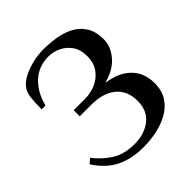

<svg xmlns="http://www.w3.org/2000/svg" viewBox="-191 -809 959 959"><g transform="rotate(-45 288.0 -330.0)"><path d="M276 20Q192 20 130.5 -10.5Q69 -41 24 -111L49 -132Q83 -87 132 -55Q181 -23 255 -23Q325 -23 371.5 -59.5Q418 -96 418 -165Q418 -237 371 -276Q324 -315 239 -315H159V-358H239Q279 -358 315 -373.5Q351 -389 374.5 -421Q398 -453 398 -500Q398 -548 376.5 -578Q355 -608 323.5 -622.5Q292 -637 260 -637Q190 -637 142.5 -593Q95 -549 76 -474H49Q49 -519 52.5 -553Q56 -587 74 -610Q92 -632 123.5 -647.5Q155 -663 192.5 -671.5Q230 -680 265 -680Q307 -680 351 -673.5Q395 -667 432.5 -648Q470 -629 493 -593.5Q516 -558 516 -501Q516 -453 479 -408Q442 -363 368 -343Q432 -333 470 -307Q508 -281 524.5 -245.5Q541 -210 541 -170Q541 -114 516.5 -77.5Q492 -41 452 -19.5Q412 2 365.5 11Q319 20 276 20Z"/></g></svg>

Font: El Messiri SemiBold
Style: Regular
Weight: 600
Designer: Mohamed Gaber
Foundry: Kief Type Foundry
Version: Version 2.020; ttfautohint (v1.8.3)